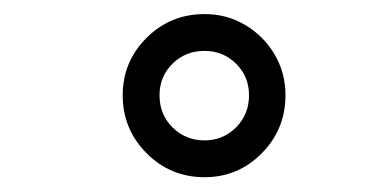

<svg xmlns="http://www.w3.org/2000/svg" viewBox="-20 -776 540 266"><path d="M263.5 -530.5Q216 -530.5 183 -563.8Q150 -597 150 -644Q150 -690.5 183 -723.5Q216 -756.5 263.5 -756.5Q294.5 -756.5 320 -741.2Q345.5 -726 360.5 -700.5Q375.5 -675 375.5 -644Q375.5 -597 342.8 -563.8Q310 -530.5 263.5 -530.5ZM263.5 -581.5Q289 -581.5 307 -599.5Q325 -617.5 325 -644Q325 -670 307 -687.8Q289 -705.5 263.5 -705.5Q237 -705.5 219 -687.8Q201 -670 201 -644Q201 -617.5 219 -599.5Q237 -581.5 263.5 -581.5Z"/></svg>

Font: Trispace Light
Style: Regular
Weight: 300
Designer: Tyler Finck
Foundry: Etcetera Type Company
Version: Version 1.210; ttfautohint (v1.8.3)